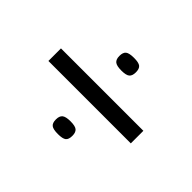

<svg xmlns="http://www.w3.org/2000/svg" viewBox="-101 -714 832 832"><g transform="rotate(45 314.5 -298.5)"><path d="M264 -493Q264 -515 275 -523.5Q286 -532 315 -532Q344 -532 354.5 -523.5Q365 -515 365 -493Q365 -472 354.5 -463Q344 -454 315 -454Q286 -454 275 -463Q264 -472 264 -493ZM62 -260V-337H567V-260ZM264 -104Q264 -125 275 -134Q286 -143 315 -143Q344 -143 354.5 -134Q365 -125 365 -104Q365 -82 354.5 -73.5Q344 -65 315 -65Q286 -65 275 -73.5Q264 -82 264 -104Z"/></g></svg>

Font: Georama ExtraExtended
Style: Regular
Weight: 400
Width: 8
Designer: Jean-Baptiste Levee
Foundry: Production Type
Version: Version 1.000